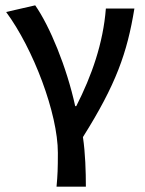

<svg xmlns="http://www.w3.org/2000/svg" viewBox="-20 -522 543 720"><path d="M197 51C197 111 196 135 192 178H302C302 122 300 52 291 -8C415 -205 457 -324 484 -490H377C367 -360 324 -238 266 -124H262C230 -271 166 -425 112 -502L3 -477C105 -339 197 -96 197 51Z"/></svg>

Font: Cambridge Sans Medium
Style: Regular
Weight: 500
Version: Version 2.020;PS 002.020;hotconv 1.0.88;makeotf.lib2.5.64775